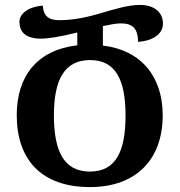

<svg xmlns="http://www.w3.org/2000/svg" viewBox="-20 -747 730 780"><path d="M345 13C536 13 641 -102 641 -278C641 -436 554 -543 398 -562V-641C427 -647 452 -652 470 -652C518 -652 540 -633 541 -577C594 -580 642 -605 642 -651C642 -697 607 -727 548 -727C500 -727 442 -709 374 -689C311 -671 261 -665 220 -665C176 -665 156 -684 154 -724C95 -720 59 -691 59 -659C59 -617 84 -590 147 -590C175 -590 227 -598 294 -615V-563C131 -544 48 -438 48 -279C48 -101 146 13 345 13ZM345 -50C241 -50 199 -131 199 -278C199 -422 241 -503 346 -503C450 -503 490 -422 490 -278C490 -131 450 -50 345 -50Z"/></svg>

Font: Noto Serif Georgian Condensed Bold
Style: Regular
Weight: 700
Width: 3
Designer: Monotype Design Team, Akaki Razmadze
Foundry: Google LLC
Version: Version 2.003